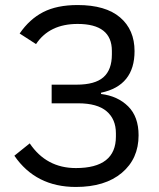

<svg xmlns="http://www.w3.org/2000/svg" viewBox="-20 -730 633 762"><path d="M281 12Q122 12 37 -112L98 -161Q164 -63 281 -63Q440 -63 440 -188V-201Q440 -257 403 -288.5Q366 -320 290 -320H185V-394H284Q357 -394 390.5 -423.5Q424 -453 424 -514V-528Q424 -635 288 -635Q176 -635 123 -555L58 -597Q97 -654 151.5 -682Q206 -710 288 -710Q399 -710 456.5 -661Q514 -612 514 -527Q514 -390 381 -362V-357Q447 -349 488.5 -308Q530 -267 530 -193Q530 -100 463.5 -44Q397 12 281 12Z"/></svg>

Font: Anuphan
Style: Regular
Weight: 400
Designer: Mike Abbink, Paul van der Laan, Pieter van Rosmalen, Mint Tantisuwanna
Foundry: Bold Monday; Cadson Demak
Version: Version 3.002;hotconv 1.0.109;makeotfexe 2.5.65596